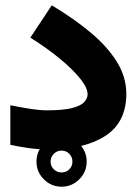

<svg xmlns="http://www.w3.org/2000/svg" viewBox="-20 -559 510 717"><path d="M116.2 44.4Q116.2 5.9 143.8 -21.7Q171.4 -49.3 210 -49.3Q248.5 -49.3 276.1 -21.7Q303.7 5.9 303.7 44.4Q303.7 83 276.1 110.6Q248.5 138.2 210 138.2Q171.4 138.2 143.8 110.6Q116.2 83 116.2 44.4ZM168.9 44.4Q168.9 61.5 180.9 73.2Q192.9 85 210 85Q227.1 85 238.8 73.2Q250.5 61.5 250.5 44.4Q250.5 27.3 238.8 15.4Q227.1 3.4 210 3.4Q192.9 3.4 180.9 15.4Q168.9 27.3 168.9 44.4ZM18.6 -166Q48.8 -159.7 88.4 -153.3Q127.9 -147 154.8 -147Q216.3 -147 249.3 -155.5Q282.2 -164.1 294.7 -178Q307.1 -191.9 307.1 -207Q307.1 -230.5 280.3 -264.4Q253.4 -298.3 205.3 -338.4Q157.2 -378.4 93.3 -418.5L173.3 -539.1Q255.4 -490.2 318.1 -437.7Q380.9 -385.3 416.3 -328.4Q451.7 -271.5 451.7 -208.5Q451.7 -103 374 -52Q296.4 -1 161.1 -1Q121.6 -1 86.4 -6.1Q51.3 -11.2 18.6 -18.1Z"/></svg>

Font: Vazir Black FD-WOL-UI
Style: Black-FD-WOL-UI
Weight: 900
Designer: Saber Rastikerdar
Foundry: Saber Rastikerdar
Version: Version 30.0.0